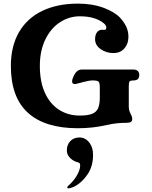

<svg xmlns="http://www.w3.org/2000/svg" viewBox="-20 -698 839 1060"><path d="M40 -334Q40 -443 85 -520.5Q130 -598 213.5 -638Q297 -678 410 -678Q491 -678 553 -654.5Q615 -631 644 -599Q668 -572 678.5 -547.5Q689 -523 689 -494Q689 -456 666.5 -430.5Q644 -405 606 -405Q567 -405 536 -426.5Q505 -448 505 -482Q505 -502 512.5 -515Q520 -528 532 -532Q540 -535 553 -533Q560 -532 563.5 -535.5Q567 -539 567 -546Q567 -559 551 -571Q530 -588 497.5 -598Q465 -608 420 -608Q363 -608 312.5 -576Q262 -544 231 -481.5Q200 -419 200 -334Q200 -247 228 -185.5Q256 -124 306 -92Q356 -60 420 -60Q465 -60 488.5 -69.5Q512 -79 521.5 -100.5Q531 -122 531 -160V-214Q531 -241 524 -247.5Q517 -254 491 -254Q473 -254 435 -244L425 -241Q415 -239 406.5 -236.5Q398 -234 392 -234Q378 -234 378 -250Q378 -257 381 -264Q391 -291 403 -302.5Q415 -314 430 -314H718Q732 -314 740.5 -306Q749 -298 749 -285Q749 -254 718 -254Q701 -254 696 -249Q691 -244 691 -224V-110Q691 -89 700 -72Q705 -63 707.5 -56Q710 -49 710 -40Q710 -20 681 -20Q652 -20 626.5 -17.5Q601 -15 571 -8Q492 10 410 10Q228 10 134 -75.5Q40 -161 40 -334ZM351.4 336.2Q351.4 333 356.2 328.2Q385.8 302.6 404.2 271Q422.6 239.4 422.6 216.2Q422.6 206.6 419.4 203Q416.2 199.4 406.6 197Q405.8 197 405 197Q380.2 189 364.6 171.4Q349 153.8 349 133Q349 101 368.2 81Q387.4 61 418.6 61Q453 61 475.4 92.2Q493.8 117.8 493.8 157Q493.8 219.4 464.2 263.4Q434.6 307.4 396.2 329Q387.4 333.8 375.8 337.8Q364.2 341.8 357 341.8Q351.4 341.8 351.4 336.2Z"/></svg>

Font: Raigarh
Style: Regular
Weight: 400
Designer: jaikishan Patel
Foundry: MagicType
Version: Version 1.000;FEAKit 1.0